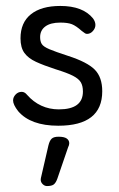

<svg xmlns="http://www.w3.org/2000/svg" viewBox="-20 -413 401 646"><path d="M176 10Q324 10 324 -106Q324 -153 299 -178.5Q274 -204 209 -225Q166 -239 146 -247.5Q126 -256 120.5 -265Q115 -274 115 -288Q115 -311 132.5 -324Q150 -337 183 -337Q208 -337 222 -331.5Q236 -326 255 -309Q263 -303 266 -301Q269 -299 273 -299Q284 -299 292.5 -308.5Q301 -318 301 -329Q301 -340 293 -351Q259 -393 183 -393Q119 -393 84 -365Q49 -337 49 -284Q49 -253 62 -235Q75 -217 101 -205Q127 -193 167 -180Q206 -168 225.5 -158Q245 -148 252 -136Q259 -124 259 -105Q259 -45 178 -45Q146 -45 119 -57.5Q92 -70 71 -94Q67 -99 62.5 -101.5Q58 -104 53 -104Q41 -104 32.5 -95Q24 -86 24 -75Q24 -61 41 -39Q83 10 176 10ZM143 76 119 180Q118 183 117.5 186.5Q117 190 117 192Q117 200 123.5 206.5Q130 213 138 213Q154 213 161 207.5Q168 202 173 188L209 83Q211 79 212 75.5Q213 72 213 69Q213 59 204.5 53Q196 47 177 47Q161 47 154 53.5Q147 60 143 76Z"/></svg>

Font: Beiruti
Style: Regular
Weight: 400
Version: Version 1.00